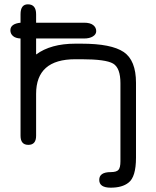

<svg xmlns="http://www.w3.org/2000/svg" viewBox="-20 -663 720 888"><path d="M28 -523Q28 -553 75 -558V-597Q75 -643 109 -643Q147 -643 147 -597V-558H369Q397 -558 411 -547Q425 -536 425 -519Q425 -504 409.5 -494.5Q394 -485 369 -485H147V-411Q215 -461 328 -461H357Q495 -461 552 -422.5Q609 -384 609 -280V66Q609 156 574 182Q545 205 492 205Q439 205 439 169Q439 133 492 133Q519 133 528 122.5Q537 112 537 83V-278Q537 -349 503 -369Q469 -389 357 -389H328Q147 -389 147 -229V-35Q147 7 111 7Q75 7 75 -35V-485Q52 -486 40 -496.5Q28 -507 28 -523Z"/></svg>

Font: Jura SemiBold
Style: Regular
Weight: 600
Designer: Daniel Johnson, Alexei Vanyashin
Foundry: Daniel Johnson
Version: Version 5.103